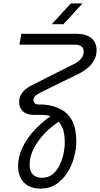

<svg xmlns="http://www.w3.org/2000/svg" viewBox="-20 -900 591 1135"><path d="M218 215Q178 215 148 199Q118 183 102.5 153Q87 123 87 82Q87 26 113.5 -29.5Q140 -85 190 -137.5Q240 -190 309 -234L350 -195Q290 -159 246.5 -114Q203 -69 179 -21Q155 27 155 73Q155 112 174.5 131.5Q194 151 227 151Q265 151 290.5 130.5Q316 110 332 77.5Q348 45 355.5 9Q363 -27 363 -57Q363 -116 347 -149Q331 -182 308 -199Q288 -213 266 -217Q244 -221 225 -221H181Q137 -221 115 -242.5Q93 -264 93 -297Q93 -327 112 -352.5Q131 -378 172 -398L414 -520Q442 -533 458 -551.5Q474 -570 475 -594Q475 -616 461 -626Q447 -636 420 -636H95L106 -700H435Q489 -700 520 -674.5Q551 -649 551 -603Q551 -572 537 -545.5Q523 -519 499 -499Q475 -479 445 -464L221 -354Q205 -346 191.5 -336Q178 -326 178 -309Q178 -282 212 -282H240Q300 -276 342.5 -252.5Q385 -229 408 -183.5Q431 -138 431 -64Q431 -19 418 29.5Q405 78 378.5 120Q352 162 312.5 188.5Q273 215 218 215ZM286 -757 399 -880H468L355 -757Z"/></svg>

Font: MuseoModerno Light
Style: Italic
Weight: 300
Italic angle: -9°
Designer: Pablo Cosgaya, Héctor Gatti, Marcela Romero, and the Authors of The MuseoModerno Project.
Foundry: Omnibus-Type Team
Version: Version 1.003